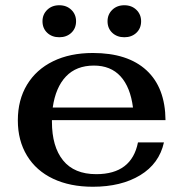

<svg xmlns="http://www.w3.org/2000/svg" viewBox="-20 -702 698 732"><path d="M506 -159H605Q587 -78 514.5 -34Q442 10 334 10Q247 10 182.5 -20.5Q118 -51 83 -108.5Q48 -166 48 -243Q48 -321 83 -379Q118 -437 182.5 -468.5Q247 -500 334 -500Q467 -500 538.5 -434Q610 -368 611 -244H178V-238Q178 -143 220.5 -90.5Q263 -38 347 -38Q482 -38 506 -159ZM181 -292H487Q477 -370 439.5 -411Q402 -452 338 -452Q271 -452 231.5 -410.5Q192 -369 181 -292ZM142 -621Q142 -647 160 -664.5Q178 -682 206 -682Q234 -682 252 -664.5Q270 -647 270 -621Q270 -594 252 -577Q234 -560 206 -560Q178 -560 160 -577Q142 -594 142 -621ZM390 -621Q390 -647 408 -664.5Q426 -682 454 -682Q482 -682 500 -664.5Q518 -647 518 -621Q518 -594 500 -577Q482 -560 454 -560Q426 -560 408 -577Q390 -594 390 -621Z"/></svg>

Font: Fahkwang SemiBold
Style: Regular
Weight: 600
Designer: Suppakit Chalermlarp | Katatrad Co.,Ltd.
Foundry: Cadson Demak Co.,Ltd.
Version: Version 1.000; ttfautohint (v1.6)